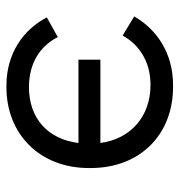

<svg xmlns="http://www.w3.org/2000/svg" viewBox="0 -566 572 613"><g transform="rotate(-90 286.5 -260.0)"><path d="M315 6H321C422 6 498 -45 540 -118L479 -155C452 -106 400 -66 322 -66H321C221 -66 149 -129 136 -226H402V-296H136C148 -394 215 -454 314 -454H315C391 -454 446 -418 474 -362L537 -397C498 -472 422 -526 319 -526H314C164 -526 56 -419 56 -263V-257C56 -100 162 6 315 6Z"/></g></svg>

Font: Fixel Display Regular
Style: Regular
Weight: 400
Designer: AlfaBravo + MacPaw
Foundry: Kyrylo Tkachov, Marchela Mozhyna, Serhii Makarenko, Maria Weinstein, Zakhar Kryvoshyya
Version: Version 1.211